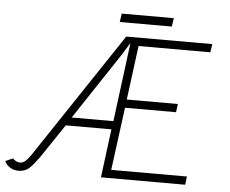

<svg xmlns="http://www.w3.org/2000/svg" viewBox="-79 -857 1105 922"><g transform="rotate(5 473.0 -395.5)"><path d="M-25 -39 12 -55Q17 -48 26.5 -43Q36 -38 46 -38Q60 -38 70 -46.5Q80 -55 87.5 -65.5Q95 -76 98 -79L502 -685H917L911 -645H565L531 -384H777L772 -344H526L486 -41H851L846 -1H440L470 -235H250L139 -70Q133 -62 115 -39Q97 -16 80.5 -7Q64 2 43 2Q20 2 2.5 -8.5Q-15 -19 -25 -39ZM476 -275 525 -656 488 -596 275 -275ZM471 -793H722L716 -752H465Z"/></g></svg>

Font: Bellota Light
Style: Italic
Weight: 300
Italic angle: -7.5°
Designer: Kemie Guaida
Foundry: Kemie Guaida
Version: Version 4.001